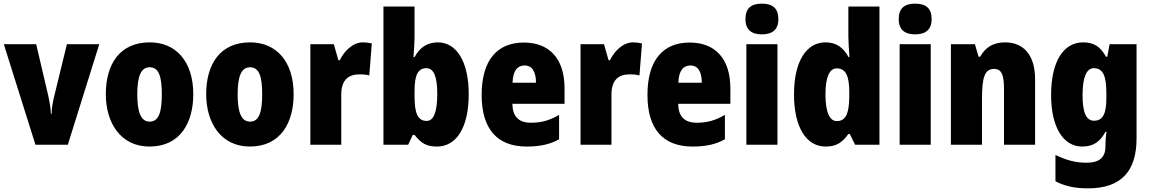

<svg xmlns="http://www.w3.org/2000/svg" viewBox="-20 -796 6326 1056"><path d="M175 0H353L526 -553H348L278 -266C270 -234 264 -200 264 -170H260C259 -205 252 -238 246 -267L179 -553H1Z M1043 -278C1043 -460 946 -563 804 -563C639 -563 562 -444 562 -278C562 -120 644 10 802 10C973 10 1043 -123 1043 -278ZM735 -277C735 -378 756 -426 803 -426C853 -426 870 -377 870 -278C870 -178 853 -127 803 -127C755 -127 735 -179 735 -277Z M1595 -278C1595 -460 1498 -563 1356 -563C1191 -563 1114 -444 1114 -278C1114 -120 1196 10 1354 10C1525 10 1595 -123 1595 -278ZM1287 -277C1287 -378 1308 -426 1355 -426C1405 -426 1422 -377 1422 -278C1422 -178 1405 -127 1355 -127C1307 -127 1287 -179 1287 -277Z M1976 -563C1919 -563 1872 -513 1849 -465H1841L1816 -553H1687V0H1857V-276C1857 -357 1897 -387 1957 -387C1982 -387 1998 -385 2011 -381L2025 -557C2008 -561 1992 -563 1976 -563Z M2260 -588V-760H2089V0H2225L2250 -54H2260C2295 -9 2325 10 2383 10C2492 10 2558 -97 2558 -278C2558 -457 2491 -563 2388 -563C2330 -563 2289 -535 2260 -482H2254C2257 -526 2260 -562 2260 -588ZM2325 -421C2366 -421 2385 -374 2385 -280C2385 -180 2365 -131 2327 -131C2278 -131 2260 -172 2260 -267V-297C2260 -383 2279 -421 2325 -421Z M2861 -562C2713 -562 2629 -463 2629 -274C2629 -86 2715 10 2877 10C2950 10 3005 -2 3055 -30V-164C3001 -133 2957 -121 2900 -121C2832 -121 2799 -156 2798 -225H3085V-310C3085 -474 3001 -562 2861 -562ZM2866 -436C2904 -436 2928 -405 2928 -341H2799C2801 -410 2828 -436 2866 -436Z M3462 -563C3405 -563 3358 -513 3335 -465H3327L3302 -553H3173V0H3343V-276C3343 -357 3383 -387 3443 -387C3468 -387 3484 -385 3497 -381L3511 -557C3494 -561 3478 -563 3462 -563Z M3773 -562C3625 -562 3541 -463 3541 -274C3541 -86 3627 10 3789 10C3862 10 3917 -2 3967 -30V-164C3913 -133 3869 -121 3812 -121C3744 -121 3711 -156 3710 -225H3997V-310C3997 -474 3913 -562 3773 -562ZM3778 -436C3816 -436 3840 -405 3840 -341H3711C3713 -410 3740 -436 3778 -436Z M4170 -776C4112 -776 4080 -751 4080 -691C4080 -632 4114 -607 4170 -607C4227 -607 4261 -632 4261 -691C4261 -751 4229 -776 4170 -776ZM4256 -553H4085V0H4256Z M4521 10C4581 10 4613 -13 4646 -59H4654L4683 0H4817V-760H4646V-595C4646 -566 4649 -525 4652 -482H4647C4618 -536 4578 -563 4520 -563C4415 -563 4347 -458 4347 -277C4347 -97 4414 10 4521 10ZM4582 -130C4544 -130 4520 -177 4520 -278C4520 -373 4543 -420 4582 -420C4632 -420 4651 -378 4651 -290V-263C4650 -170 4631 -130 4582 -130Z M5013 -776C4955 -776 4923 -751 4923 -691C4923 -632 4957 -607 5013 -607C5070 -607 5104 -632 5104 -691C5104 -751 5072 -776 5013 -776ZM5099 -553H4928V0H5099Z M5508 -563C5444 -563 5399 -536 5371 -484H5362L5342 -553H5210V0H5381V-250C5381 -370 5395 -417 5448 -417C5491 -417 5502 -379 5502 -306V0H5673V-360C5673 -493 5610 -563 5508 -563Z M5937 -563C5828 -563 5761 -456 5761 -273C5761 -96 5828 10 5932 10C5995 10 6031 -18 6060 -71H6066C6062 -49 6060 -17 6060 3V10C6060 73 6022 99 5957 99C5897 99 5846 86 5785 56V201C5837 228 5892 240 5964 240C6149 240 6231 143 6231 -34V-553H6083L6070 -484H6063C6032 -540 5996 -563 5937 -563ZM5996 -421C6047 -421 6065 -378 6065 -283V-256C6065 -171 6046 -132 5997 -132C5955 -132 5934 -176 5934 -271C5934 -372 5956 -421 5996 -421Z"/></svg>

Font: Noto Sans Sinhala Condensed Black
Style: Regular
Weight: 900
Width: 3
Designer: Jelle Bosma - Monotype Design Team
Foundry: Monotype Imaging Inc.
Version: Version 2.006